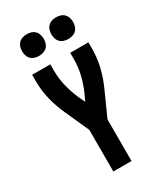

<svg xmlns="http://www.w3.org/2000/svg" viewBox="-234 -1047 967 1135"><g transform="rotate(-30 250.0 -479.5)"><path d="M188 0V-284L116 -444Q89 -502 73.5 -564.5Q58 -627 58 -691V-735H182V-691Q182 -638 194.5 -586.5Q207 -535 228 -487L250 -440L272 -487Q293 -535 305.5 -586.5Q318 -638 318 -691V-735H442V-691Q442 -627 426.5 -564.5Q411 -502 384 -444L312 -284V0ZM350 -811Q335 -811 320.5 -815.5Q306 -820 295.5 -830.5Q285 -841 280.5 -855.5Q276 -870 276 -885Q276 -900 280.5 -914.5Q285 -929 295.5 -939.5Q306 -950 320.5 -954.5Q335 -959 350 -959Q365 -959 379.5 -954.5Q394 -950 404.5 -939.5Q415 -929 419.5 -914.5Q424 -900 424 -885Q424 -870 419.5 -855.5Q415 -841 404.5 -830.5Q394 -820 379.5 -815.5Q365 -811 350 -811ZM150 -811Q135 -811 120.5 -815.5Q106 -820 95.5 -830.5Q85 -841 80.5 -855.5Q76 -870 76 -885Q76 -900 80.5 -914.5Q85 -929 95.5 -939.5Q106 -950 120.5 -954.5Q135 -959 150 -959Q165 -959 179.5 -954.5Q194 -950 204.5 -939.5Q215 -929 219.5 -914.5Q224 -900 224 -885Q224 -870 219.5 -855.5Q215 -841 204.5 -830.5Q194 -820 179.5 -815.5Q165 -811 150 -811Z"/></g></svg>

Font: Iosevka Term Curly Extrabold
Style: Regular
Weight: 800
Designer: Belleve Invis
Foundry: Belleve Invis
Version: Version 32.3.0